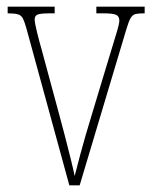

<svg xmlns="http://www.w3.org/2000/svg" viewBox="-20 -556 458 576"><path d="M60 -468Q54 -490 49 -500Q44 -510 34 -513Q24 -516 3 -516V-536H144V-516H130Q103 -516 93.5 -512.5Q84 -509 84 -498Q84 -488 91 -459.5Q98 -431 105 -407L158 -211Q166 -182 175 -147Q184 -112 192 -80Q200 -48 204 -28Q209 -48 221.5 -95Q234 -142 256 -214L301 -363Q318 -420 328 -452Q338 -484 338 -494Q338 -507 328.5 -511.5Q319 -516 289 -516H269V-536H414V-516H412Q396 -516 387 -514Q378 -512 372 -502Q366 -492 359 -468L219 0H188Z"/></svg>

Font: Noto Serif Tamil ExtraCondensed Thin
Style: Italic
Weight: 100
Width: 2
Italic angle: -12°
Designer: Indian Type Foundry, Tom Grace, and the Monotype Design Team
Foundry: Monotype Imaging Inc.
Version: Version 2.003; ttfautohint (v1.8.4.7-5d5b)